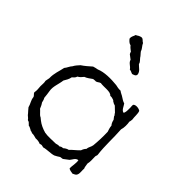

<svg xmlns="http://www.w3.org/2000/svg" viewBox="-198 -781 895 895"><g transform="rotate(45 249.5 -333.5)"><path d="M401 -8C408 -2 419 -2 428 0C435 -4 444 -6 447 -14C453 -26 448 -44 450 -55C446 -62 446 -74 444 -83C448 -98 446 -112 446 -129C445 -137 450 -139 449 -146C442 -199 446 -251 442 -306C447 -321 447 -344 444 -359C446 -363 446 -370 447 -375C444 -391 447 -414 441 -427C432 -434 409 -437 401 -427C399 -420 402 -410 401 -400C401 -389 401 -374 395 -369C380 -373 376 -390 367 -402C356 -405 348 -411 340 -416C332 -422 321 -425 313 -432C300 -431 290 -434 280 -436C242 -440 198 -440 168 -427C159 -426 151 -423 143 -421C128 -408 114 -395 97 -384C89 -375 80 -366 74 -354C65 -345 61 -331 52 -321C47 -294 36 -271 37 -238C35 -232 35 -224 33 -217C36 -207 34 -195 34 -183C35 -169 37 -156 34 -143C36 -134 45 -132 47 -123C49 -103 60 -92 64 -74C70 -66 77 -59 83 -52C88 -43 99 -39 104 -30C107 -27 115 -28 116 -23C120 -21 122 -17 126 -14C134 -14 137 -9 143 -8C146 -2 157 -5 160 0C173 -1 181 3 190 5C203 4 213 6 222 10C230 5 237 8 245 10C264 4 290 6 308 0C317 -4 324 -9 332 -14C337 -16 343 -15 348 -17C357 -23 364 -30 373 -36C382 -46 386 -62 403 -64C407 -48 400 -22 401 -8ZM406 -254C407 -219 406 -193 403 -162C401 -149 393 -141 392 -127C386 -122 382 -114 379 -105C366 -91 350 -80 337 -66C327 -64 320 -59 313 -53C305 -53 300 -51 296 -47C287 -48 281 -46 274 -44C248 -44 226 -41 203 -45C182 -51 164 -59 149 -71L138 -80C136 -82 134 -82 132 -83C124 -89 116 -100 107 -107C103 -117 99 -126 93 -134C91 -143 89 -151 85 -157C84 -172 82 -183 80 -197C75 -223 88 -250 91 -277C98 -289 105 -299 108 -315C114 -321 122 -326 124 -336C134 -341 141 -349 148 -358C162 -363 172 -372 184 -380C189 -380 194 -382 201 -381C210 -383 214 -390 223 -392C247 -388 284 -397 296 -381C305 -382 310 -380 316 -378C323 -377 323 -371 329 -370C332 -367 338 -366 343 -364L368 -340C369 -334 376 -333 376 -326C379 -321 383 -318 386 -313C388 -303 392 -293 398 -287C399 -273 403 -264 406 -254ZM171 -633C178 -625 184 -617 197 -614C202 -606 211 -601 219 -594C219 -589 222 -587 223 -583C231 -578 236 -572 244 -567C248 -550 266 -546 274 -532C283 -532 288 -527 296 -525C305 -528 316 -530 316 -542C313 -561 297 -568 286 -580C284 -591 275 -597 269 -605C264 -614 256 -620 250 -629C246 -643 235 -650 230 -663C221 -667 218 -676 209 -677C204 -678 199 -675 193 -673C188 -670 184 -667 179 -665C177 -654 169 -649 171 -633Z"/></g></svg>

Font: FuturaRener
Style: Light
Weight: 300
Designer: BSozoo
Foundry: BSozoo
Version: Version 1.0